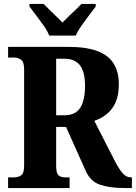

<svg xmlns="http://www.w3.org/2000/svg" viewBox="-20 -951 687 971"><path d="M21 0V-54H53Q71 -54 86.5 -64Q102 -74 102 -113V-600Q102 -639 85.5 -649.5Q69 -660 53 -660H21V-714H324Q418 -714 474.5 -692Q531 -670 556 -627.5Q581 -585 581 -526Q581 -469 564 -432Q547 -395 518.5 -373Q490 -351 457 -340L560 -138Q583 -94 601 -74Q619 -54 642 -54H647V0H611Q535 0 485.5 -17Q436 -34 412 -90L314 -309H264V-113Q264 -74 276.5 -64Q289 -54 309 -54H332V0ZM305 -368Q361 -368 385.5 -405.5Q410 -443 410 -516Q410 -588 384 -621Q358 -654 305 -654H264V-368ZM229 -771Q220 -794 201.5 -820.5Q183 -847 163 -873Q143 -899 129 -918V-931H201Q212 -919 229 -902.5Q246 -886 264.5 -868.5Q283 -851 296 -837Q309 -851 327.5 -868.5Q346 -886 363.5 -902.5Q381 -919 392 -931H464V-918Q450 -899 430 -873Q410 -847 391.5 -820.5Q373 -794 363 -771Z"/></svg>

Font: Noto Serif Tamil Condensed ExtraBold
Style: Italic
Weight: 800
Width: 3
Italic angle: -12°
Designer: Indian Type Foundry, Tom Grace, and the Monotype Design Team
Foundry: Monotype Imaging Inc.
Version: Version 2.003; ttfautohint (v1.8.4.7-5d5b)